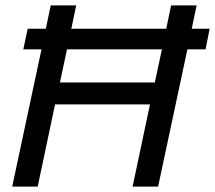

<svg xmlns="http://www.w3.org/2000/svg" viewBox="-20 -688 793 708"><path d="M25 0 133 -506H66L82 -582H149L167 -668H261L243 -582H593L611 -668H705L687 -582H753L738 -506H671L563 0H469L533 -303H183L119 0ZM201 -384H551L577 -506H227Z"/></svg>

Font: Atkinson Hyperlegible Next
Style: Italic
Weight: 400
Italic angle: -12°
Designer: Elliott Scott, Megan Eiswerth, Linus Boman, Theodore Petrosky, Letters from Sweden
Foundry: Applied Design Works, Letters from Sweden
Version: Version 2.001